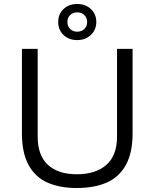

<svg xmlns="http://www.w3.org/2000/svg" viewBox="-20 -931 775 963"><path d="M365 12Q279 12 217.5 -15.5Q156 -43 123 -104Q90 -165 90 -262V-686H169V-246Q169 -151 220.5 -104Q272 -57 365 -57Q460 -57 513.5 -104Q567 -151 567 -246V-686H645V-262Q645 -165 611.5 -104Q578 -43 515.5 -15.5Q453 12 365 12ZM367 -730Q325 -730 298.5 -755.5Q272 -781 272 -820Q272 -861 299 -886Q326 -911 367 -911Q409 -911 436 -885.5Q463 -860 463 -821Q463 -782 436 -756Q409 -730 367 -730ZM367 -772Q389 -772 403 -785.5Q417 -799 417 -821Q417 -842 403 -855.5Q389 -869 368 -869Q346 -869 332 -855.5Q318 -842 318 -821Q318 -799 332 -785.5Q346 -772 367 -772Z"/></svg>

Font: Archivo SemiBold Light
Style: Regular
Weight: 300
Version: Version 2.001